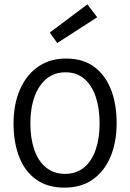

<svg xmlns="http://www.w3.org/2000/svg" viewBox="-20 -848 595 879"><path d="M436 -283Q436 -353 418 -405.5Q400 -458 365.5 -487.5Q331 -517 280 -517Q229 -517 193 -487.5Q157 -458 138 -405Q119 -352 119 -284Q119 -215 137 -162.5Q155 -110 191 -81Q227 -52 277 -52Q329 -52 364.5 -81Q400 -110 418 -162.5Q436 -215 436 -283ZM514 -284Q514 -197 486 -130.5Q458 -64 405 -26.5Q352 11 275 11Q197 11 145 -26.5Q93 -64 67.5 -130.5Q42 -197 42 -283Q42 -369 70.5 -436Q99 -503 153 -541.5Q207 -580 282 -580Q361 -580 412 -541.5Q463 -503 488.5 -437Q514 -371 514 -284ZM242 -651 208 -699 380 -828 425 -769Z"/></svg>

Font: Yaldevi
Style: Regular
Weight: 400
Designer: Sol Matas, Rajitha Manaperi, Kosala Senevirathne
Foundry: Mooniak
Version: Version 1.100